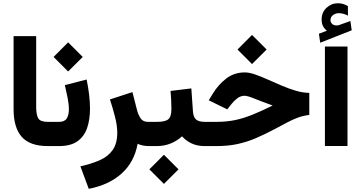

<svg xmlns="http://www.w3.org/2000/svg" viewBox="-20 -913 2257 1200"><path d="M64.9 -687H206.1V-244.6Q206.1 -195.8 219 -173.6Q231.9 -151.4 278.8 -151.4H291V0H278.8Q166.5 0 115.7 -57.9Q64.9 -115.7 64.9 -230.5Z M348.6 0H271.5V-151.4H349.6Q384.3 -151.4 397.5 -173.3Q410.6 -195.3 410.6 -229.5Q410.6 -262.7 402.3 -302.7Q394 -342.8 385.3 -380.9L521.5 -416Q531.2 -368.7 536.9 -322.3Q542.5 -275.9 542.5 -233.4Q542.5 -167 524.9 -114.3Q507.3 -61.5 465.1 -30.8Q422.9 0 348.6 0ZM405.8 -648.4 497.1 -557.1 405.8 -466.3 314.9 -557.1Z M910.2 0Q891.1 0 872.6 -3.7Q854 -7.3 840.3 -14.6Q819.3 100.6 739.7 171.9Q660.2 243.2 534.7 267.1L482.4 126.5Q551.3 111.3 603.3 88.4Q655.3 65.4 684.1 24.7Q712.9 -16.1 712.9 -84Q712.9 -128.9 698 -186.3Q683.1 -243.7 667 -291.5L807.6 -337.4L836.4 -225.1Q844.2 -195.3 858.9 -173.3Q873.5 -151.4 904.8 -151.4H923.8V0Z M903.8 -151.4H960.9Q1013.2 -151.4 1032.2 -167.7Q1051.3 -184.1 1051.3 -231.4Q1051.3 -260.7 1049.8 -289.3Q1048.3 -317.9 1045.9 -344.7L1175.8 -360.4L1186 -215.8Q1188.5 -181.2 1205.3 -166.3Q1222.2 -151.4 1260.3 -151.4H1270.5V0H1259.3Q1211.4 0 1176 -17.3Q1140.6 -34.7 1117.7 -61Q1087.9 -33.2 1047.4 -16.6Q1006.8 0 960.9 0H903.8ZM1004.4 54.2 1095.7 145.5 1004.4 236.3 913.6 145.5Z M1555.2 -694.8 1646.5 -603.5 1555.2 -512.7 1464.4 -603.5ZM1251 -151.4H1334Q1394.5 -151.4 1447.3 -162.1Q1500 -172.9 1556.4 -195.6Q1612.8 -218.3 1684.1 -253.4Q1608.4 -281.2 1567.1 -297.9Q1525.9 -314.5 1509.3 -314.5Q1483.4 -314.5 1462.4 -298.1Q1441.4 -281.7 1428.7 -265.1L1400.4 -229.5L1284.7 -286.1L1309.1 -326.2Q1343.8 -383.3 1393.6 -421.9Q1443.4 -460.4 1509.8 -460.4Q1537.6 -460.4 1574.2 -447.8Q1610.8 -435.1 1653.3 -416Q1695.8 -397 1740.5 -377.9Q1785.2 -358.9 1829.1 -345.9Q1873 -333 1913.1 -332.5V-194.8Q1873 -189.5 1840.8 -177.5Q1808.6 -165.5 1774.9 -147.7Q1741.2 -129.9 1697.3 -106.4Q1634.8 -73.2 1578.9 -49.3Q1522.9 -25.4 1464.1 -12.7Q1405.3 0 1332.5 0H1251Z M2022.9 -721.2Q2006.3 -734.9 1998.3 -750.7Q1990.2 -766.6 1990.2 -792Q1990.2 -835.9 2020.8 -864.3Q2051.3 -892.6 2090.3 -892.6Q2111.8 -892.6 2125.7 -887.9Q2139.6 -883.3 2154.3 -875L2154.8 -815.4Q2125 -830.6 2097.2 -830.6Q2078.1 -830.6 2061.8 -819.1Q2045.4 -807.6 2045.4 -785.6Q2045.9 -772.9 2057.6 -762.2Q2069.3 -751.5 2094.7 -754.9Q2095.2 -754.9 2098.1 -755.9L2169.9 -781.7L2178.2 -723.6L1981.4 -646L1973.1 -702.1ZM2151.9 -622.1V-0.5H2010.7V-622.1Z"/></svg>

Font: Vazirmatn FD Black
Style: Regular
Weight: 900
Designer: Saber Rastikerdar
Foundry: Saber Rastikerdar
Version: Version 33.003